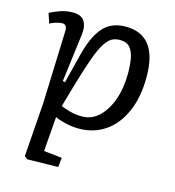

<svg xmlns="http://www.w3.org/2000/svg" viewBox="-112 -626 862 947"><g transform="rotate(15 319.5 -153.0)"><path d="M131 -432Q133 -467 107 -467Q96 -467 76 -461.5Q56 -456 45 -448L28 -499Q51 -511 81 -521.5Q111 -532 145 -532Q187 -532 203.5 -506.5Q220 -481 214 -436L183 -192L195 -190L232 -337Q257 -437 299 -484.5Q341 -532 414 -532Q577 -532 577 -319Q577 -215 544 -140Q511 -65 453 -25.5Q395 14 319 14Q284 14 249 5.5Q214 -3 197 -12L183 165L276 175L271 223L114 226L98 214L118 -62ZM403 -461Q382 -461 364.5 -452.5Q347 -444 329 -417.5Q311 -391 291.5 -338Q272 -285 246 -197L210 -72Q228 -64 257 -56Q286 -48 318 -48Q368 -48 405 -83Q442 -118 463 -177.5Q484 -237 484 -312Q484 -353 478 -387Q472 -421 455 -441Q438 -461 403 -461Z"/></g></svg>

Font: Literata 7pt
Style: Italic
Weight: 400
Italic angle: -2°
Designer: Latin by Veronika Burian and Jose Scaglione. Greek by Irene Vlachou. Cyrillic by Vera Evstafieva
Foundry: TypeTogether
Version: Version 3.002